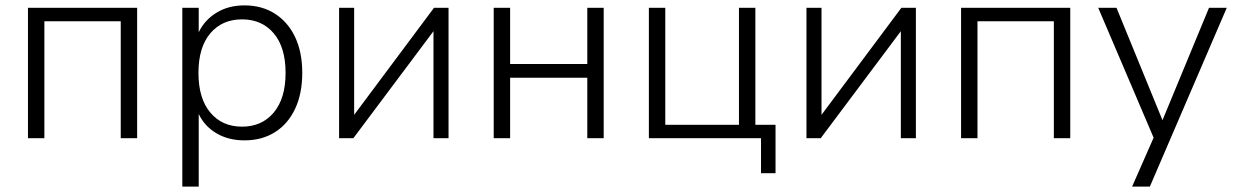

<svg xmlns="http://www.w3.org/2000/svg" viewBox="-20 -514 4601 714"><path d="M84 0V-485H490V0H429V-435H145V0Z M658 180V-485H719V-394Q741 -440 785.5 -467Q830 -494 889 -494Q954 -494 1002.5 -463Q1051 -432 1077.5 -376Q1104 -320 1104 -243Q1104 -166 1077.5 -109.5Q1051 -53 1002.5 -22.5Q954 8 889 8Q830 8 785.5 -18Q741 -44 719 -90V180ZM880 -43Q954 -43 998 -95.5Q1042 -148 1042 -243Q1042 -338 998 -390Q954 -442 880 -442Q806 -442 762 -390Q718 -338 718 -243Q718 -148 762 -95.5Q806 -43 880 -43Z M1241 0V-485H1297V-87L1594 -485H1648V0H1592V-398L1294 0Z M1816 0V-485H1877V-276H2164V-485H2225V0H2164V-225H1877V0Z M2810 130V0H2393V-485H2454V-50H2728V-485H2789V-50H2864V130Z M2979 0V-485H3035V-87L3332 -485H3386V0H3330V-398L3032 0Z M3554 0V-485H3960V0H3899V-435H3615V0Z M4190 180 4270 -2 4064 -485H4132L4303 -67L4476 -485H4542L4256 180Z"/></svg>

Font: Nunito Sans Light
Style: Regular
Weight: 300
Designer: Vernon Adams
Foundry: Vernon Adams
Version: Version 3.101; ttfautohint (v1.8.4.7-5d5b);gftools[0.9.27]